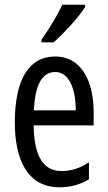

<svg xmlns="http://www.w3.org/2000/svg" viewBox="-20 -786 458 816"><path d="M342 -757V-766H245C224 -721 194 -671 156 -617V-606H208C249 -642 317 -715 342 -757ZM215 -546C102 -546 43 -447 43 -265C43 -109 96 10 233 10C279 10 320 -1 358 -24V-96C318 -70 281 -59 242 -59C163 -59 125 -123 123 -253H378V-309C378 -442 325 -546 215 -546ZM215 -480C275 -480 302 -405 302 -317H124C129 -428 160 -480 215 -480Z"/></svg>

Font: Noto Sans Gujarati ExtraCondensed
Style: Regular
Weight: 400
Width: 2
Designer: Jelle Bosma - Monotype Design Team, Universal Thirst
Foundry: Monotype Imaging Inc.
Version: Version 2.106